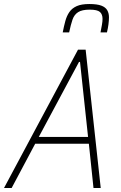

<svg xmlns="http://www.w3.org/2000/svg" viewBox="-39 -935 601 955"><path d="M-19 0 349 -688H387L462 0H426L403 -220H136L19 0ZM154 -254H399L359 -627H354ZM273 -774Q279 -805 286 -830.5Q293 -856 306 -875Q319 -894 342.5 -904.5Q366 -915 405 -915Q444 -915 465 -907Q486 -899 494.5 -884Q503 -869 503 -849Q503 -833 500.5 -814Q498 -795 493 -774H461Q465 -795 468 -811.5Q471 -828 471 -841Q471 -864 458 -875.5Q445 -887 407 -887Q369 -887 349.5 -874.5Q330 -862 321.5 -837Q313 -812 305 -774Z"/></svg>

Font: Saira SemiCondensed Thin
Style: Italic
Weight: 250
Width: 4
Italic angle: -12°
Designer: Hector Gatti with collaboration of the Omnibus-Type team
Foundry: Omnibus-Type
Version: Version 1.101